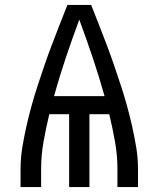

<svg xmlns="http://www.w3.org/2000/svg" viewBox="-20 -755 640 775"><path d="M63 0V-74Q63 -117 70 -159.5Q77 -202 86.5 -244.5Q96 -287 107.5 -328.5Q119 -370 132.5 -411Q146 -452 160 -493Q174 -534 189.5 -574.5Q205 -615 220.5 -655Q236 -695 252 -735H348Q364 -695 379.5 -655Q395 -615 410.5 -574.5Q426 -534 440 -493Q454 -452 467.5 -411Q481 -370 492.5 -328.5Q504 -287 513.5 -244.5Q523 -202 530 -159.5Q537 -117 537 -74V0H454V-74Q454 -129 444 -184.5Q434 -240 421 -294H341V0H259V-294H179Q166 -240 156 -184.5Q146 -129 146 -74V0ZM198 -367H402Q380 -446 354 -523Q328 -600 300 -676Q272 -600 246 -523Q220 -446 198 -367Z"/></svg>

Font: Iosevka Curly Extended
Style: Regular
Weight: 400
Width: 7
Monospace: yes
Designer: Belleve Invis
Foundry: Belleve Invis
Version: Version 11.1.0; ttfautohint (v1.8.3)